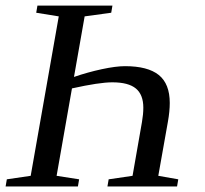

<svg xmlns="http://www.w3.org/2000/svg" viewBox="-32 -675 741 695"><path d="M608.9 0H356.9L361.3 -25.9L447.8 -38.6L481.9 -233.4Q486.8 -261.7 486.8 -285.2Q486.8 -332 460 -354.5Q433.1 -377 374.5 -377Q327.6 -377 228.5 -355L172.9 -38.6L254.4 -25.9L250 0H-11.7L-7.3 -25.9L79.1 -38.6L180.7 -615.7L99.1 -628.9L103.5 -654.8H375L370.6 -628.9L274.4 -615.7L235.8 -396.5Q285.6 -413.6 336.7 -424.6Q387.7 -435.5 420.4 -435.5Q502.9 -435.5 542.7 -403.6Q582.5 -371.6 582.5 -302.2Q582.5 -272 575.7 -233.9L541 -38.6L613.3 -25.9Z"/></svg>

Font: Liberation Serif
Style: Italic
Weight: 400
Italic angle: -16.333°
Designer: Steve Matteson
Foundry: Ascender Corporation
Version: Version 2.1.5